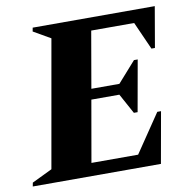

<svg xmlns="http://www.w3.org/2000/svg" viewBox="-106 -735 805 810"><g transform="rotate(-10 297.0 -330.0)"><path d="M-30 0 -27 -16 60 -58 156 -602 83 -644 86 -660H609L579 -486H564L511 -605H327L285 -363H405L483 -451H499L460 -232H444L397 -318H277L231 -55H431L542 -219H558L519 0Z"/></g></svg>

Font: Spectral ExtraBold
Style: Italic
Weight: 800
Italic angle: -10°
Designer: Jean-Baptiste Levee
Foundry: Production Type
Version: Version 2.001